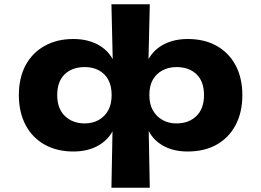

<svg xmlns="http://www.w3.org/2000/svg" viewBox="-20 -696 1219 896"><path d="M500 180 505 -85H506Q483 -41 435.5 -15Q388 11 322 11Q246 11 188.5 -21Q131 -53 99.5 -112.5Q68 -172 68 -252Q68 -333 99.5 -391.5Q131 -450 188.5 -482Q246 -514 322 -514Q386 -514 433.5 -489.5Q481 -465 506 -420L500 -676H679L673 -420Q698 -465 745.5 -489.5Q793 -514 856 -514Q934 -514 991 -482Q1048 -450 1079.5 -391Q1111 -332 1111 -252Q1111 -172 1079.5 -112.5Q1048 -53 991 -21Q934 11 856 11Q790 11 743 -15Q696 -41 674 -85L679 180ZM376 -120Q412 -120 440.5 -136Q469 -152 485 -181Q501 -210 501 -252Q501 -296 485 -324.5Q469 -353 441 -368Q413 -383 376 -383Q317 -383 282 -349.5Q247 -316 247 -252Q247 -189 283 -154.5Q319 -120 376 -120ZM803 -120Q861 -120 896.5 -154.5Q932 -189 932 -252Q932 -316 897 -349.5Q862 -383 803 -383Q768 -383 739 -368Q710 -353 693.5 -324.5Q677 -296 677 -252Q677 -210 693.5 -181Q710 -152 738.5 -136Q767 -120 803 -120Z"/></svg>

Font: Nunito Sans 7pt Expanded ExtraBold
Style: Regular
Weight: 800
Width: 7
Designer: Vernon Adams
Foundry: Vernon Adams
Version: Version 3.101;gftools[0.9.27]